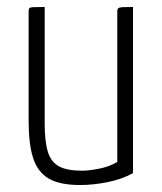

<svg xmlns="http://www.w3.org/2000/svg" viewBox="-20 -520 464 550"><path d="M210 10Q151 10 119.5 -8.5Q88 -27 75 -67Q62 -107 62 -174V-488Q62 -494 64 -496.5Q66 -499 75.5 -499.5Q85 -500 108 -500V-167Q108 -115 117 -85.5Q126 -56 149 -43.5Q172 -31 215 -31Q233 -31 262.5 -36.5Q292 -42 316 -56V-488Q316 -494 319 -496.5Q322 -499 331.5 -499.5Q341 -500 361 -500V-24Q328 -6 287 2Q246 10 210 10Z"/></svg>

Font: Yanone Kaffeesatz Light
Style: Regular
Weight: 300
Designer: Yanone (Cyrillic: Daniel Pouzeot, Huerta Tipografica, and Cyreal)
Foundry: Yanone
Version: Version 2.003